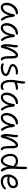

<svg xmlns="http://www.w3.org/2000/svg" viewBox="2387 -3187 813 5627"><g transform="rotate(90 2793.5 -373.5)"><path d="M201 10Q158 10 126.5 -11.5Q95 -33 78 -72Q61 -111 61 -163Q61 -210 75.5 -257.5Q90 -305 116 -347.5Q142 -390 179 -423Q216 -456 261 -475Q306 -494 358 -494Q376 -494 388 -485.5Q400 -477 400 -460Q400 -449 393 -441Q386 -433 370 -431Q298 -423 244.5 -382.5Q191 -342 161.5 -284Q132 -226 132 -163Q132 -131 137.5 -104.5Q143 -78 163 -36L117 -93Q139 -69 154 -61.5Q169 -54 197 -54Q265 -54 317.5 -134Q370 -214 395 -367Q398 -384 405.5 -394Q413 -404 428 -404Q448 -404 461 -386Q474 -368 476 -338Q482 -277 491.5 -229Q501 -181 521 -139Q541 -97 575 -51Q582 -42 583 -32Q584 -22 581 -13Q578 -4 571.5 1.5Q565 7 556 7Q543 7 535 1.5Q527 -4 519 -14Q500 -40 483 -67.5Q466 -95 452.5 -131.5Q439 -168 430 -219Q421 -270 419 -342L445 -341Q434 -245 409 -177.5Q384 -110 349.5 -69Q315 -28 276.5 -9Q238 10 201 10Z M797 10Q754 10 722.5 -11.5Q691 -33 674 -72Q657 -111 657 -163Q657 -210 671.5 -257.5Q686 -305 712 -347.5Q738 -390 775 -423Q812 -456 857 -475Q902 -494 954 -494Q972 -494 984 -485.5Q996 -477 996 -460Q996 -449 989 -441Q982 -433 966 -431Q894 -423 840.5 -382.5Q787 -342 757.5 -284Q728 -226 728 -163Q728 -131 733.5 -104.5Q739 -78 759 -36L713 -93Q735 -69 750 -61.5Q765 -54 793 -54Q861 -54 913.5 -134Q966 -214 991 -367Q994 -384 1001.5 -394Q1009 -404 1024 -404Q1044 -404 1057 -386Q1070 -368 1072 -338Q1078 -277 1087.5 -229Q1097 -181 1117 -139Q1137 -97 1171 -51Q1178 -42 1179 -32Q1180 -22 1177 -13Q1174 -4 1167.5 1.5Q1161 7 1152 7Q1139 7 1131 1.5Q1123 -4 1115 -14Q1096 -40 1079 -67.5Q1062 -95 1048.5 -131.5Q1035 -168 1026 -219Q1017 -270 1015 -342L1041 -341Q1030 -245 1005 -177.5Q980 -110 945.5 -69Q911 -28 872.5 -9Q834 10 797 10Z M1715 9Q1689 9 1668.5 -17Q1648 -43 1636.5 -103.5Q1625 -164 1625 -265Q1625 -321 1623 -354.5Q1621 -388 1616 -406.5Q1611 -425 1603 -436Q1595 -447 1582 -459Q1601 -461 1614 -454.5Q1627 -448 1634 -433.5Q1641 -419 1642 -396Q1630 -416 1621 -422.5Q1612 -429 1598 -429Q1578 -429 1551.5 -402.5Q1525 -376 1496.5 -328.5Q1468 -281 1442 -215.5Q1416 -150 1397 -72Q1387 -27 1375 -9Q1363 9 1344 9Q1310 9 1292 -36Q1274 -81 1274 -151Q1274 -202 1278.5 -240.5Q1283 -279 1288.5 -312.5Q1294 -346 1298.5 -382Q1303 -418 1303 -465Q1303 -478 1310 -486.5Q1317 -495 1330 -495Q1349 -495 1359.5 -479.5Q1370 -464 1370 -429Q1370 -395 1364.5 -361.5Q1359 -328 1352.5 -288.5Q1346 -249 1342 -198.5Q1338 -148 1342 -81L1330 -73Q1364 -211 1408 -305Q1452 -399 1501 -447.5Q1550 -496 1598 -496Q1645 -496 1669 -454.5Q1693 -413 1693 -342Q1693 -262 1693.5 -203.5Q1694 -145 1702.5 -107Q1711 -69 1734 -50Q1743 -43 1746 -35.5Q1749 -28 1749 -18Q1749 -8 1741.5 0.5Q1734 9 1715 9Z M1955 10Q1917 10 1890 1Q1863 -8 1849.5 -22Q1836 -36 1836 -50Q1836 -62 1843.5 -70.5Q1851 -79 1865 -79Q1873 -79 1877.5 -75.5Q1882 -72 1889 -67Q1896 -62 1910 -58.5Q1924 -55 1951 -55Q2019 -55 2072 -72.5Q2125 -90 2144 -133Q2138 -158 2115 -173Q2092 -188 2059.5 -199Q2027 -210 1991.5 -221Q1956 -232 1925.5 -246.5Q1895 -261 1875.5 -284.5Q1856 -308 1856 -344Q1856 -375 1877 -403Q1898 -431 1933 -452.5Q1968 -474 2010.5 -486Q2053 -498 2097 -497Q2118 -497 2133.5 -490Q2149 -483 2157.5 -473.5Q2166 -464 2166 -455Q2166 -444 2158.5 -437Q2151 -430 2136 -430Q2133 -430 2128 -430.5Q2123 -431 2116 -431.5Q2109 -432 2099 -432Q2035 -432 1986.5 -410.5Q1938 -389 1915 -346Q1919 -323 1942 -308.5Q1965 -294 1998 -283.5Q2031 -273 2067 -262Q2103 -251 2134.5 -236Q2166 -221 2186 -197Q2206 -173 2206 -136Q2206 -86 2170 -53.5Q2134 -21 2077 -5.5Q2020 10 1955 10Z M2520 13Q2447 13 2403 -24Q2359 -61 2339.5 -127.5Q2320 -194 2320 -282Q2320 -337 2326 -381.5Q2332 -426 2340 -465.5Q2348 -505 2353 -544Q2359 -593 2362 -623.5Q2365 -654 2368 -679Q2370 -690 2375.5 -698Q2381 -706 2394 -706Q2422 -706 2427 -668Q2432 -630 2422 -557Q2416 -513 2410 -481Q2404 -449 2399 -420.5Q2394 -392 2390.5 -360.5Q2387 -329 2387 -286Q2387 -199 2401.5 -148Q2416 -97 2445 -75Q2474 -53 2517 -53Q2542 -53 2554.5 -58Q2567 -63 2575.5 -67.5Q2584 -72 2597 -72Q2608 -72 2614 -65Q2620 -58 2620 -47Q2620 -25 2594 -6Q2568 13 2520 13ZM2395 -387Q2373 -377 2361.5 -384Q2350 -391 2350 -405Q2350 -423 2360.5 -436.5Q2371 -450 2410 -464Q2434 -473 2461 -480Q2488 -487 2516 -491Q2544 -495 2569 -495Q2582 -495 2591.5 -491Q2601 -487 2607 -479.5Q2613 -472 2613 -460Q2613 -446 2605 -440Q2597 -434 2578 -432Q2537 -429 2505.5 -422.5Q2474 -416 2447.5 -407Q2421 -398 2395 -387Z M2834 10Q2791 10 2759.5 -11.5Q2728 -33 2711 -72Q2694 -111 2694 -163Q2694 -210 2708.5 -257.5Q2723 -305 2749 -347.5Q2775 -390 2812 -423Q2849 -456 2894 -475Q2939 -494 2991 -494Q3009 -494 3021 -485.5Q3033 -477 3033 -460Q3033 -449 3026 -441Q3019 -433 3003 -431Q2931 -423 2877.5 -382.5Q2824 -342 2794.5 -284Q2765 -226 2765 -163Q2765 -131 2770.5 -104.5Q2776 -78 2796 -36L2750 -93Q2772 -69 2787 -61.5Q2802 -54 2830 -54Q2898 -54 2950.5 -134Q3003 -214 3028 -367Q3031 -384 3038.5 -394Q3046 -404 3061 -404Q3081 -404 3094 -386Q3107 -368 3109 -338Q3115 -277 3124.5 -229Q3134 -181 3154 -139Q3174 -97 3208 -51Q3215 -42 3216 -32Q3217 -22 3214 -13Q3211 -4 3204.5 1.5Q3198 7 3189 7Q3176 7 3168 1.5Q3160 -4 3152 -14Q3133 -40 3116 -67.5Q3099 -95 3085.5 -131.5Q3072 -168 3063 -219Q3054 -270 3052 -342L3078 -341Q3064 -213 3024.5 -135.5Q2985 -58 2934.5 -24Q2884 10 2834 10Z M3430 10Q3387 10 3355.5 -11.5Q3324 -33 3307 -72Q3290 -111 3290 -163Q3290 -210 3304.5 -257.5Q3319 -305 3345 -347.5Q3371 -390 3408 -423Q3445 -456 3490 -475Q3535 -494 3587 -494Q3605 -494 3617 -485.5Q3629 -477 3629 -460Q3629 -449 3622 -441Q3615 -433 3599 -431Q3527 -423 3473.5 -382.5Q3420 -342 3390.5 -284Q3361 -226 3361 -163Q3361 -131 3366.5 -104.5Q3372 -78 3392 -36L3346 -93Q3368 -69 3383 -61.5Q3398 -54 3426 -54Q3494 -54 3546.5 -134Q3599 -214 3624 -367Q3627 -384 3634.5 -394Q3642 -404 3657 -404Q3677 -404 3690 -386Q3703 -368 3705 -338Q3711 -277 3720.5 -229Q3730 -181 3750 -139Q3770 -97 3804 -51Q3811 -42 3812 -32Q3813 -22 3810 -13Q3807 -4 3800.5 1.5Q3794 7 3785 7Q3772 7 3764 1.5Q3756 -4 3748 -14Q3729 -40 3712 -67.5Q3695 -95 3681.5 -131.5Q3668 -168 3659 -219Q3650 -270 3648 -342L3674 -341Q3663 -245 3638 -177.5Q3613 -110 3578.5 -69Q3544 -28 3505.5 -9Q3467 10 3430 10Z M4348 9Q4322 9 4301.5 -17Q4281 -43 4269.5 -103.5Q4258 -164 4258 -265Q4258 -321 4256 -354.5Q4254 -388 4249 -406.5Q4244 -425 4236 -436Q4228 -447 4215 -459Q4234 -461 4247 -454.5Q4260 -448 4267 -433.5Q4274 -419 4275 -396Q4263 -416 4254 -422.5Q4245 -429 4231 -429Q4211 -429 4184.5 -402.5Q4158 -376 4129.5 -328.5Q4101 -281 4075 -215.5Q4049 -150 4030 -72Q4020 -27 4008 -9Q3996 9 3977 9Q3943 9 3925 -36Q3907 -81 3907 -151Q3907 -202 3911.5 -240.5Q3916 -279 3921.5 -312.5Q3927 -346 3931.5 -382Q3936 -418 3936 -465Q3936 -478 3943 -486.5Q3950 -495 3963 -495Q3982 -495 3992.5 -479.5Q4003 -464 4003 -429Q4003 -395 3997.5 -361.5Q3992 -328 3985.5 -288.5Q3979 -249 3975 -198.5Q3971 -148 3975 -81L3963 -73Q3997 -211 4041 -305Q4085 -399 4134 -447.5Q4183 -496 4231 -496Q4262 -496 4283 -477.5Q4304 -459 4315 -424.5Q4326 -390 4326 -342Q4326 -262 4326.5 -203.5Q4327 -145 4335.5 -107Q4344 -69 4367 -50Q4376 -43 4379 -35.5Q4382 -28 4382 -18Q4382 -8 4374.5 0.5Q4367 9 4348 9Z M4690 9Q4645 9 4608 -14Q4571 -37 4544 -77Q4517 -117 4502 -169Q4487 -221 4487 -279Q4487 -344 4513.5 -392.5Q4540 -441 4588 -468Q4636 -495 4699 -495Q4747 -495 4782 -481.5Q4817 -468 4836 -446Q4855 -424 4855 -396Q4855 -387 4849 -381.5Q4843 -376 4835 -376Q4821 -376 4812 -384Q4803 -392 4791 -403Q4779 -414 4758 -422Q4737 -430 4700 -430Q4628 -430 4590.5 -389.5Q4553 -349 4553 -279Q4553 -216 4572 -165.5Q4591 -115 4621 -85.5Q4651 -56 4684 -56Q4738 -56 4779.5 -131.5Q4821 -207 4845 -352.5Q4869 -498 4869 -707Q4869 -738 4879 -749Q4889 -760 4903 -760Q4920 -760 4928.5 -741Q4937 -722 4937 -687Q4937 -610 4934 -550Q4931 -490 4927.5 -433Q4924 -376 4924 -308Q4924 -243 4932.5 -199Q4941 -155 4953.5 -127Q4966 -99 4978 -81Q4990 -63 4998.5 -49.5Q5007 -36 5007 -21Q5007 -11 4999.5 -1.5Q4992 8 4974 8Q4952 8 4931 -18.5Q4910 -45 4894 -91Q4878 -137 4870 -196Q4862 -255 4865 -319L4898 -328Q4879 -207 4847.5 -132.5Q4816 -58 4775.5 -24.5Q4735 9 4690 9Z M5297 10Q5226 10 5181 -18.5Q5136 -47 5114.5 -96.5Q5093 -146 5093 -210Q5093 -260 5111 -310.5Q5129 -361 5163 -402.5Q5197 -444 5244.5 -469.5Q5292 -495 5351 -495Q5395 -495 5427.5 -479Q5460 -463 5478 -430.5Q5496 -398 5496 -349Q5496 -296 5464 -258Q5432 -220 5377 -199.5Q5322 -179 5252 -179Q5190 -179 5167.5 -194Q5145 -209 5145 -227Q5145 -238 5150.5 -243.5Q5156 -249 5170 -249Q5181 -249 5198 -245Q5215 -241 5248 -241Q5303 -241 5343.5 -255Q5384 -269 5406.5 -294.5Q5429 -320 5429 -353Q5429 -391 5410.5 -410Q5392 -429 5348 -429Q5307 -429 5272.5 -410.5Q5238 -392 5213 -360Q5188 -328 5174 -287Q5160 -246 5160 -201Q5160 -161 5173 -128Q5186 -95 5215.5 -75Q5245 -55 5294 -55Q5347 -55 5382.5 -68.5Q5418 -82 5441.5 -99Q5465 -116 5480.5 -129.5Q5496 -143 5509 -143Q5520 -143 5524 -136Q5528 -129 5528 -114Q5528 -96 5508.5 -74.5Q5489 -53 5456 -34Q5423 -15 5382 -2.5Q5341 10 5297 10Z"/></g></svg>

Font: Shantell Sans Light
Style: Regular
Weight: 300
Designer: Stephen Nixon, Anya Danilova, Shantell Martin
Foundry: Arrow Type
Version: Version 1.011;[c5ecc13dd]